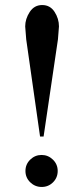

<svg xmlns="http://www.w3.org/2000/svg" viewBox="-20 -726 334 762"><path d="M84 -570 80 -621Q80 -651 98 -678.5Q116 -706 147.5 -706Q179 -706 196.5 -679Q214 -652 214 -621Q214 -618 210 -570L153 -184H139ZM145 -111Q171 -111 190 -92.5Q209 -74 209 -47.5Q209 -21 190.5 -2.5Q172 16 145.5 16Q119 16 100 -2.5Q81 -21 81 -47.5Q81 -74 100 -92.5Q119 -111 145 -111Z"/></svg>

Font: GFS Didot
Style: Regular
Weight: 400
Designer: Takis Katsoulidis and George D. Matthiopoulos
Foundry: Takis Katsoulidis and George D. Matthiopoulos
Version: Version 1.0